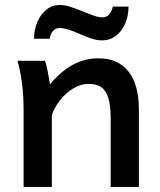

<svg xmlns="http://www.w3.org/2000/svg" viewBox="-20 -738 632 758"><path d="M417 -268.6Q417 -321.8 407.5 -351.8Q397.9 -381.8 379.2 -394.3Q360.4 -406.7 329.1 -406.7Q298.3 -406.7 268.8 -388.7Q239.3 -370.6 216.8 -342Q194.3 -313.5 184.6 -283.2V0H73.2V-300.3Q73.2 -365.2 65.9 -416.3Q58.6 -467.3 48.8 -498H157.7Q162.6 -484.9 168.2 -456.5Q173.8 -428.2 177.2 -405.3Q223.1 -459 269.5 -483.4Q315.9 -507.8 368.2 -507.8Q445.3 -507.8 486.8 -456.3Q528.3 -404.8 528.3 -305.2V0H417ZM215.3 -718.3Q234.9 -718.3 252.9 -712.6Q271 -707 308.1 -692.4L320.8 -687.5Q346.7 -677.2 359.4 -673.3Q372.1 -669.4 385.3 -669.4Q401.4 -669.4 411.6 -681.9Q421.9 -694.3 425.3 -711.9H487.3Q487.3 -675.8 474.4 -645.3Q461.4 -614.7 437.7 -596.7Q414.1 -578.6 383.3 -578.6Q364.3 -578.6 345 -584.5Q325.7 -590.3 298.3 -602.5Q268.1 -615.7 249.3 -621.6Q230.5 -627.4 216.3 -627.4Q199.2 -627.4 189 -615.5Q178.7 -603.5 176.3 -585H114.3Q114.3 -619.1 127 -649.9Q139.6 -680.7 162.8 -699.5Q186 -718.3 215.3 -718.3Z"/></svg>

Font: Lesson One Medium
Style: Regular
Weight: 500
Designer: But Ko, Victor Gaultney, Annie Olsen, Julie Remington, Don Collingsworth, Eric Hays, Becca Hirsbrunner
Version: Version 1.100